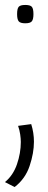

<svg xmlns="http://www.w3.org/2000/svg" viewBox="-31 -556 192 775"><path d="M42 -48 95 -55Q106 -20 106 16Q106 62 88.5 114Q71 166 28 199L-11 179Q22 152 37.5 107Q53 62 53 17Q53 4 50.5 -13.5Q48 -31 42 -48ZM38 -499Q38 -521 44.5 -528.5Q51 -536 71 -536Q91 -536 97.5 -528.5Q104 -521 104 -499Q104 -478 97.5 -470Q91 -462 71 -462Q51 -462 44.5 -470Q38 -478 38 -499Z"/></svg>

Font: Georama SemiCondensed Light
Style: Regular
Weight: 300
Width: 4
Designer: Jean-Baptiste Levee
Foundry: Production Type
Version: Version 1.000